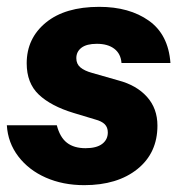

<svg xmlns="http://www.w3.org/2000/svg" viewBox="-29 -531 519 561"><path d="M-9 -165H137Q146 -130 166.5 -114Q187 -98 221 -98Q253 -98 269.5 -110.5Q286 -123 286 -144Q286 -159 277 -168Q268 -177 249 -182L186 -201Q120 -221 84.5 -254.5Q49 -288 49 -346Q49 -419 105 -465Q161 -511 261 -511Q349 -511 406 -470.5Q463 -430 469 -347H326Q324 -374 305 -388.5Q286 -403 254 -403Q224 -403 209 -391.5Q194 -380 194 -361Q194 -344 206 -334Q218 -324 240 -318L317 -296Q370 -282 400.5 -248Q431 -214 431 -164Q431 -84 372.5 -37Q314 10 217 10Q155 10 105 -12Q55 -34 24.5 -74Q-6 -114 -9 -165Z"/></svg>

Font: CBA Beacon Sans Extra Bold
Style: Italic
Weight: 800
Italic angle: -13°
Designer: Wei Huang
Foundry: Wei Huang
Version: Version 1.002